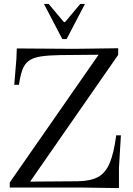

<svg xmlns="http://www.w3.org/2000/svg" viewBox="-20 -960 679 983"><path d="M589 3 383 0H30V-26L503 -706L516 -680L289 -678Q228 -677 189 -671Q150 -665 128 -649Q106 -633 95 -603.5Q84 -574 77 -526H53L64 -659L66 -712L361 -710L585 -713V-679L116 -4L103 -30L378 -32Q443 -33 481.5 -53.5Q520 -74 541.5 -125Q563 -176 575 -267H599L589 -100ZM299 -760 205 -940H229L307 -847H313L391 -940H415L321 -760Z"/></svg>

Font: Baskervville SC
Style: Regular
Weight: 400
Designer: Alexis Faudot, Rémi Forte, Morgane Pierson, Rafael Ribas, Tanguy Vanlaeys, Rosalie Wagner, Thomas Huot-Marchand
Foundry: ANRT
Version: Version 1.100